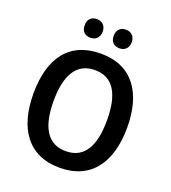

<svg xmlns="http://www.w3.org/2000/svg" viewBox="-162 -1033 1036 1162"><g transform="rotate(20 356.0 -451.5)"><path d="M204 -853C204 -812 229 -793 262 -793C294 -793 320 -813 320 -853C320 -893 294 -913 262 -913C229 -913 204 -894 204 -853ZM391 -853C391 -813 415 -793 449 -793C481 -793 507 -813 507 -853C507 -893 481 -913 449 -913C416 -913 391 -894 391 -853ZM658 -358C658 -579 561 -725 357 -725C153 -725 54 -587 54 -359C54 -139 149 10 356 10C561 10 658 -138 658 -358ZM184 -358C184 -524 238 -619 357 -619C475 -619 528 -525 528 -358C528 -191 475 -97 356 -97C238 -97 184 -192 184 -358Z"/></g></svg>

Font: Noto Sans Ethiopic SemiCondensed SemiBold
Style: Regular
Weight: 600
Width: 4
Designer: Monotype Design Team
Foundry: Monotype Imaging Inc.
Version: Version 2.102